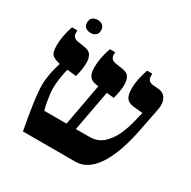

<svg xmlns="http://www.w3.org/2000/svg" viewBox="-166 -920 1080 1083"><g transform="rotate(30 374.0 -378.0)"><path d="M118 0Q110 -42 103 -84Q96 -126 90.5 -163.5Q85 -201 82.5 -231.5Q80 -262 80 -281Q80 -304 83.5 -330Q87 -356 93.5 -383Q100 -410 107 -434L97 -436Q75 -442 62 -450.5Q49 -459 44.5 -475Q40 -491 40 -518Q40 -544 45.5 -576Q51 -608 64 -647H99V-631Q99 -614 109 -604.5Q119 -595 138 -593L177 -587Q211 -583 223 -563.5Q235 -544 235 -515Q235 -491 231 -466.5Q227 -442 221 -420L161 -427Q153 -395 148 -359.5Q143 -324 143 -295Q143 -278 145.5 -257Q148 -236 152.5 -212Q157 -188 164 -161H309L359 -433L347 -435Q314 -439 300 -457.5Q286 -476 286 -517Q286 -545 292 -577.5Q298 -610 311 -647H345V-631Q345 -614 355 -604.5Q365 -595 385 -593L424 -587Q458 -583 470 -563.5Q482 -544 482 -515Q482 -491 477.5 -466.5Q473 -442 467 -420L419 -425L370 -161H458Q488 -161 511.5 -171Q535 -181 553 -199Q571 -217 585.5 -240Q600 -263 610.5 -289.5Q621 -316 629 -344Q637 -372 642 -398L650 -427L589 -433Q555 -437 541.5 -456.5Q528 -476 528 -518Q528 -544 533.5 -574.5Q539 -605 553 -647H587V-631Q587 -617 595 -606Q603 -595 625 -593L661 -590Q686 -587 699.5 -573Q713 -559 717 -537.5Q721 -516 717 -493L690 -356Q683 -318 673 -277Q663 -236 649 -196Q635 -156 616.5 -120.5Q598 -85 574.5 -58Q551 -31 522.5 -15.5Q494 0 459 0ZM170 -672Q150 -672 137 -682Q124 -692 124 -714Q124 -735 137 -745.5Q150 -756 170 -756Q189 -756 202 -745.5Q215 -735 215 -714Q215 -692 202 -682Q189 -672 170 -672Z"/></g></svg>

Font: Noto Serif Hebrew
Style: Bold
Weight: 700
Version: Version 2.003